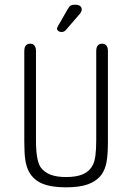

<svg xmlns="http://www.w3.org/2000/svg" viewBox="-20 -792 566 822"><path d="M442 -186V-574Q442 -589 435.5 -597Q429 -605 417 -605Q405 -605 398.5 -597Q392 -589 392 -574V-193Q392 -153 388.5 -126Q385 -99 377 -85Q364 -59 336 -46.5Q308 -34 263 -34Q222 -34 195.5 -44.5Q169 -55 153 -77Q144 -92 139 -119.5Q134 -147 134 -193V-574Q134 -589 127.5 -597Q121 -605 109 -605Q97 -605 90.5 -597Q84 -589 84 -574V-186Q84 -136 88.5 -106.5Q93 -77 104 -57Q123 -22 161 -6Q199 10 263 10Q322 10 358 -3.5Q394 -17 415 -45Q430 -66 436 -97.5Q442 -129 442 -186ZM330 -751Q330 -757 327 -762Q324 -767 317 -769.5Q310 -772 299 -772Q289 -772 282.5 -768Q276 -764 270 -753L228 -680Q224 -673 224 -669Q224 -664 229.5 -659.5Q235 -655 243 -655Q250 -655 254.5 -657.5Q259 -660 265 -667L322 -733Q330 -743 330 -751Z"/></svg>

Font: Beiruti Light
Style: Regular
Weight: 300
Designer: Arlette Boutros
Foundry: Boutros
Version: Version 1.41